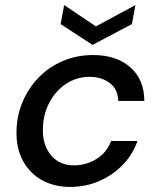

<svg xmlns="http://www.w3.org/2000/svg" viewBox="-20 -725 624 757"><path d="M256 12Q194 12 146 -14.5Q98 -41 71.5 -89Q45 -137 45 -200Q45 -266 68.5 -322Q92 -378 133 -420Q174 -462 229 -485Q284 -508 347 -508Q439 -508 494 -459.5Q549 -411 549 -327H446Q445 -374 412.5 -398Q380 -422 333 -422Q282 -422 240.5 -394.5Q199 -367 174 -319.5Q149 -272 149 -210Q149 -178 158.5 -152.5Q168 -127 184.5 -109Q201 -91 223 -82Q245 -73 271 -73Q303 -73 332 -84Q361 -95 383.5 -116Q406 -137 418 -169H522Q503 -115 463.5 -74.5Q424 -34 371 -11Q318 12 256 12ZM514 -705 500 -630 345 -548 219 -630 233 -705 358 -621Z"/></svg>

Font: DM Sans 24pt Medium
Style: Italic
Weight: 500
Italic angle: -10°
Designer: Colophon Foundry, Jonny Pinhorn
Foundry: Colophon Foundry
Version: Version 4.004;gftools[0.9.30]